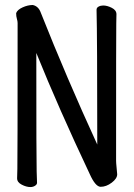

<svg xmlns="http://www.w3.org/2000/svg" viewBox="-20 -734 540 772"><path d="M102.1 18.1Q85.9 18.1 67.4 8.5Q48.8 -1 48.8 -17.1Q48.8 -28.8 49.8 -54.9Q50.8 -81.1 50.8 -641.1Q50.8 -648.9 47.9 -658.4Q44.9 -668 44.9 -681.2Q49.8 -694.8 70.8 -704.3Q91.8 -713.9 111.8 -713.9Q134.8 -709 144 -683.1Q247.1 -422.9 371.1 -152.8Q371.1 -586.9 368.2 -694.8Q368.2 -703.1 376.5 -707.5Q384.8 -711.9 395 -711.9Q411.1 -711.9 429.7 -702.4Q448.2 -692.9 448.2 -676.8Q448.2 -665 447.5 -639.4Q446.8 -613.8 446.8 -87.9Q446.8 -79.1 448.5 -63Q450.2 -46.9 451.2 -33.2Q451.2 -16.1 429.2 0.5Q407.2 17.1 384.8 17.1Q363.8 17.1 340.8 -34.2Q215.8 -298.8 126 -521Q126 -74.2 127.4 -45.2Q128.9 -16.1 128.9 1Q128.9 7.8 120.8 12.9Q112.8 18.1 102.1 18.1Z"/></svg>

Font: LXGW WenKai Mono GB Screen
Style: Regular
Weight: 400
Monospace: yes
Designer: LXGW / Fontworks Inc.
Foundry: LXGW / Fontworks Inc.
Version: Version 1.510;January 18,2025